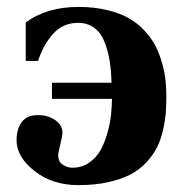

<svg xmlns="http://www.w3.org/2000/svg" viewBox="-20 -522 534 554"><path d="M27.8 -117.2Q27.8 -149.4 42.7 -169.7Q57.6 -189.9 88.9 -189.9Q119.1 -189.9 139.6 -175.3Q160.2 -160.6 160.2 -139.2Q160.2 -130.9 154.1 -105.7Q147.9 -80.6 147.9 -74.2Q147.9 -55.7 160.9 -46.9Q173.8 -38.1 189 -38.1Q216.3 -38.1 237.3 -52.7Q258.3 -67.4 270.3 -88.9Q282.2 -110.4 290 -138.7Q297.9 -167 300.3 -190.4Q302.7 -213.9 303.2 -236.8H129.9V-283.2H301.8Q300.8 -319.8 296.1 -347.9Q291.5 -376 281.2 -401.9Q271 -427.7 251.7 -441.9Q232.4 -456.1 205.1 -456.1Q162.1 -456.1 133.8 -425Q105.5 -394 89.8 -346.2H54.2V-457Q114.3 -502 207 -502Q252 -502 289.3 -492.9Q326.7 -483.9 352.5 -469Q378.4 -454.1 397.9 -432.6Q417.5 -411.1 429 -388.7Q440.4 -366.2 447.8 -339.8Q455.1 -313.5 457.5 -291.3Q460 -269 460 -245.1Q460 -217.8 458.3 -195.6Q456.5 -173.3 450.2 -145.8Q443.8 -118.2 433.1 -96.9Q422.4 -75.7 403.1 -54.4Q383.8 -33.2 357.9 -19.3Q332 -5.4 293.2 3.4Q254.4 12.2 206.1 12.2Q131.3 12.2 79.6 -28.6Q27.8 -69.3 27.8 -117.2Z"/></svg>

Font: Linguistics Pro
Style: Bold
Weight: 700
Designer: Stefan Peev, Context Ltd
Foundry: Stefan Peev, Context Ltd
Version: Version 001.000